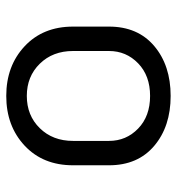

<svg xmlns="http://www.w3.org/2000/svg" viewBox="5 -562 573 623"><g transform="rotate(-90 291.5 -250.5)"><path d="M516.7 -300V-183.3Q516.7 -90 453.8 -36.7Q390.8 16.7 291.7 16.7Q192.5 16.7 129.6 -36.7Q66.7 -90 66.7 -183.3V-300Q66.7 -397.5 130.4 -457.1Q194.2 -516.7 291.7 -516.7Q389.2 -516.7 452.9 -457.1Q516.7 -397.5 516.7 -300ZM145.8 -300V-183.3Q145.8 -127.5 185.8 -88.8Q225.8 -50 291.7 -50Q357.5 -50 397.5 -88.8Q437.5 -127.5 437.5 -183.3V-300Q437.5 -365.8 396.2 -407.9Q355 -450 291.7 -450Q228.3 -450 187.1 -407.9Q145.8 -365.8 145.8 -300Z"/></g></svg>

Font: BoonBaan
Style: Regular
Weight: 400
Designer: Sungsit Sawaiwan
Foundry: FontUni
Version: Version 2.0